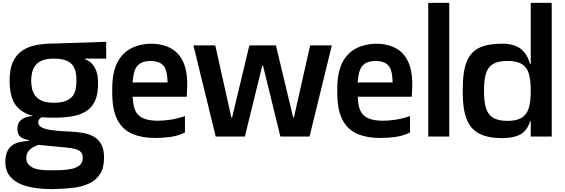

<svg xmlns="http://www.w3.org/2000/svg" viewBox="-20 -950 3928 1336"><path d="M343 366Q292 366 236.5 359.5Q181 353 132 334.5Q83 316 51 279Q19 242 17 182Q17 130 32.5 100Q48 70 72.5 56Q97 42 125.5 37Q154 32 180 30V25Q141 18 121 1Q101 -16 101 -53Q101 -85 115.5 -103.5Q130 -122 154.5 -131.5Q179 -141 208 -143V-144Q133 -163 90.5 -217Q48 -271 47 -386V-389Q47 -467 69 -517Q91 -567 131.5 -595.5Q172 -624 228.5 -635.5Q285 -647 354 -647L719 -659V-542H571V-538Q600 -528 620 -506.5Q640 -485 651 -453.5Q662 -422 662 -380V-379Q664 -300 642.5 -251Q621 -202 579.5 -176Q538 -150 480.5 -140.5Q423 -131 354 -131Q332 -131 310.5 -132Q289 -133 270 -134Q260 -129 253 -120.5Q246 -112 246 -100Q245 -77 268.5 -64.5Q292 -52 329.5 -46Q367 -40 406 -38Q445 -36 474 -34Q517 -32 558 -25Q599 -18 632 0.5Q665 19 684.5 54Q704 89 704 146Q704 217 677 260Q650 303 601.5 326Q553 349 487 357Q421 365 343 366ZM326 235Q359 235 399 234Q439 233 474.5 226Q510 219 533 201Q556 183 556 149Q556 119 539 104.5Q522 90 497 85Q472 80 446 77L246 58Q239 61 225.5 67Q212 73 197.5 83Q183 93 173 109Q163 125 163 149Q163 175 175.5 191Q188 207 208 216.5Q228 226 250.5 229.5Q273 233 293 234Q313 235 326 235ZM354 -235Q407 -235 438.5 -248Q470 -261 486 -282.5Q502 -304 507 -331.5Q512 -359 512 -389Q512 -419 507 -446Q502 -473 486 -495Q470 -517 438.5 -529.5Q407 -542 354 -542Q305 -542 274 -529.5Q243 -517 226.5 -495Q210 -473 203.5 -446Q197 -419 197 -389Q197 -359 203.5 -331.5Q210 -304 226.5 -282.5Q243 -261 274 -248Q305 -235 354 -235Z M1059 10Q968 10 901 -18.5Q834 -47 797.5 -115.5Q761 -184 761 -304V-332Q761 -445 795.5 -513Q830 -581 890.5 -612.5Q951 -644 1027 -646Q1109 -646 1168 -614.5Q1227 -583 1257 -514Q1287 -445 1282 -332L1279 -277H903Q905 -232 914 -200.5Q923 -169 943.5 -149Q964 -129 997.5 -119.5Q1031 -110 1080 -110Q1112 -110 1159 -116Q1206 -122 1267 -142V-28Q1215 -3 1160.5 3.5Q1106 10 1059 10ZM903 -376H1146Q1145 -426 1135.5 -458.5Q1126 -491 1100.5 -508Q1075 -525 1027 -526Q980 -525 954 -508Q928 -491 917 -458Q906 -425 903 -376Z M1481 0 1326 -634H1478L1590 -132H1595L1715 -634H1900L2020 -132H2025L2138 -634H2289L2134 0H1931L1810 -494H1805L1684 0Z M2625 10Q2534 10 2467 -18.5Q2400 -47 2363.5 -115.5Q2327 -184 2327 -304V-332Q2327 -445 2361.5 -513Q2396 -581 2456.5 -612.5Q2517 -644 2593 -646Q2675 -646 2734 -614.5Q2793 -583 2823 -514Q2853 -445 2848 -332L2845 -277H2469Q2471 -232 2480 -200.5Q2489 -169 2509.5 -149Q2530 -129 2563.5 -119.5Q2597 -110 2646 -110Q2678 -110 2725 -116Q2772 -122 2833 -142V-28Q2781 -3 2726.5 3.5Q2672 10 2625 10ZM2469 -376H2712Q2711 -426 2701.5 -458.5Q2692 -491 2666.5 -508Q2641 -525 2593 -526Q2546 -525 2520 -508Q2494 -491 2483 -458Q2472 -425 2469 -376Z M2960 0V-930H3106V0Z M3472 11Q3376 11 3316 -19.5Q3256 -50 3228 -119Q3200 -188 3200 -302V-332Q3200 -453 3228 -521.5Q3256 -590 3316 -618Q3376 -646 3472 -646Q3561 -646 3607.5 -607Q3654 -568 3671 -492.5Q3688 -417 3688 -308V-290Q3688 -181 3671 -115Q3654 -49 3607.5 -19Q3561 11 3472 11ZM3663 -106V-122H3678V-106ZM3511 -109Q3575 -109 3610 -130.5Q3645 -152 3659 -197Q3673 -242 3673 -311V-324Q3673 -394 3659.5 -438.5Q3646 -483 3611 -504.5Q3576 -526 3511 -526Q3446 -526 3410.5 -504.5Q3375 -483 3361.5 -438.5Q3348 -394 3348 -324V-311Q3348 -242 3362 -197Q3376 -152 3411.5 -130.5Q3447 -109 3511 -109ZM3663 -487V-504H3678V-487ZM3673 0V-930H3819V0Z"/></svg>

Font: Matangi Black
Style: Regular
Weight: 900
Designer: Prashant Pant
Foundry: The Graphic Ant
Version: Version 3.002